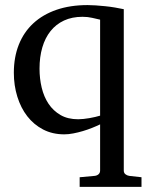

<svg xmlns="http://www.w3.org/2000/svg" viewBox="-20 -514 589 752"><path d="M372.1 -437Q358.4 -439.9 341.1 -444.1Q323.7 -448.2 303.2 -448.2Q262.2 -448.2 230.7 -433.6Q199.2 -418.9 178 -392.3Q156.7 -365.7 145.8 -328.4Q134.8 -291 134.8 -245.1Q134.8 -206.5 143.3 -170.7Q151.9 -134.8 170.2 -107.4Q188.5 -80.1 217 -63.5Q245.6 -46.9 286.1 -46.9Q295.4 -46.9 306.9 -48.1Q318.4 -49.3 330.1 -51.3Q341.8 -53.2 352.8 -55.9Q363.8 -58.6 372.1 -61ZM292 217.8V180.2L351.1 174.8Q359.9 173.8 366 168.5Q372.1 163.1 372.1 153.8V-26.9Q357.9 -20 340.8 -13.2Q323.7 -6.3 304.9 -0.7Q286.1 4.9 267.3 8.5Q248.5 12.2 231.9 12.2Q185.5 12.2 148.9 -6.8Q112.3 -25.9 86.9 -58.6Q61.5 -91.3 47.9 -135.3Q34.2 -179.2 34.2 -229Q34.2 -290 53.7 -339.1Q73.2 -388.2 110.4 -422.6Q147.5 -457 201.2 -475.6Q254.9 -494.1 323.2 -494.1Q336.9 -494.1 355 -492.9Q373 -491.7 392.1 -489.7Q411.1 -487.8 430.2 -484.6Q449.2 -481.4 464.8 -478V153.8Q464.8 163.1 470.9 168.2Q477.1 173.3 485.8 174.8L534.2 180.2V217.8Z"/></svg>

Font: BabelStone Ogham Pictish
Style: Bold
Weight: 700
Designer: Andrew West
Foundry: BabelStone
Version: Version 1.02 March 14, 2022